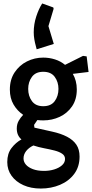

<svg xmlns="http://www.w3.org/2000/svg" viewBox="-20 -820 534 1110"><path d="M216 270Q159 270 115.5 250.5Q72 231 47 196.5Q22 162 22 117Q22 68 46.5 36Q71 4 104 -14Q91 -25 84 -40.5Q77 -56 77 -77Q77 -102 88 -121.5Q99 -141 114 -156Q80 -179 58.5 -215.5Q37 -252 37 -302Q37 -360 64.5 -401.5Q92 -443 136 -465Q180 -487 230 -487Q265 -487 298 -476.5Q331 -466 356 -445L460 -497L481 -494L492 -404L401 -393Q412 -374 418 -351.5Q424 -329 424 -303Q424 -245 396.5 -205Q369 -165 325 -144.5Q281 -124 230 -124Q221 -124 212.5 -124.5Q204 -125 196 -126L177 -98L179 -82L282 -59Q332 -48 367.5 -29.5Q403 -11 421.5 16.5Q440 44 440 85Q440 144 409 185.5Q378 227 327 248.5Q276 270 216 270ZM235 168Q266 168 293.5 159.5Q321 151 338.5 135.5Q356 120 356 99Q356 80 339 68.5Q322 57 294.5 50Q267 43 235 37Q203 31 173 21Q146 34 131 53.5Q116 73 116 96Q116 116 130 132Q144 148 170.5 158Q197 168 235 168ZM230 -206Q275 -206 296.5 -235.5Q318 -265 318 -306Q318 -346 296.5 -375.5Q275 -405 230 -405Q186 -405 164.5 -375.5Q143 -346 143 -306Q143 -265 164.5 -235.5Q186 -206 230 -206ZM288 -777 290 -769 260 -669 291 -566 192 -535Q191 -541 186.5 -556.5Q182 -572 178.5 -592.5Q175 -613 175 -633Q175 -680 189.5 -724.5Q204 -769 224 -800Z"/></svg>

Font: Kreon Medium
Style: Regular
Weight: 500
Version: Version 2.002